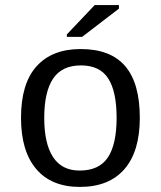

<svg xmlns="http://www.w3.org/2000/svg" viewBox="-20 -733 640 763"><path d="M535.6 -264.6Q535.6 -131.3 474.4 -60.8Q413.1 9.8 297.4 9.8Q184.1 9.8 123.8 -61.5Q63.5 -132.8 63.5 -264.6Q63.5 -400.9 125.2 -469.5Q187 -538.1 300.3 -538.1Q419.4 -538.1 477.5 -470.2Q535.6 -402.3 535.6 -264.6ZM443.4 -264.6Q443.4 -369.6 409.9 -421.4Q376.5 -473.1 301.8 -473.1Q226.1 -473.1 190.9 -420.4Q155.8 -367.7 155.8 -264.6Q155.8 -162.1 190.9 -108.6Q226.1 -55.2 296.4 -55.2Q374 -55.2 408.7 -107.4Q443.4 -159.7 443.4 -264.6ZM245.6 -586.4V-596.2L356.4 -712.9H452.6V-698.7L306.2 -586.4Z"/></svg>

Font: Courier New
Style: Regular
Weight: 400
Designer: Steve Matteson
Foundry: Ascender Corporation
Version: Version 2.00.3